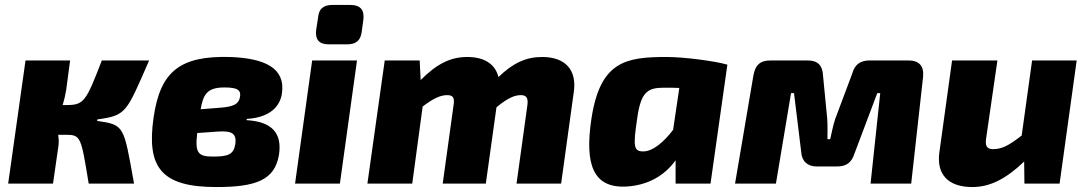

<svg xmlns="http://www.w3.org/2000/svg" viewBox="-20 -741 4391 775"><path d="M372 -253 373 -259C491 -275 490 -287 582 -497H391C327 -331 319 -317 248 -317H233C239 -337 244 -358 247 -377L263 -497H83L13 0H194L216 -153C218 -167 217 -182 215 -197H245C307 -197 307 -188 338 0H521C479 -234 483 -237 372 -253Z M1118 -364C1133 -467 1048 -506 908 -511C710 -516 627 -456 600 -267C571 -66 630 14 853 14C1013 14 1089 -14 1106 -116C1119 -201 1081 -250 975 -256L976 -261C1074 -267 1111 -315 1118 -364ZM948 -346C942 -320 921 -310 866 -306L790 -300C800 -358 815 -388 885 -388C939 -388 955 -378 948 -346ZM930 -160C923 -117 901 -109 839 -109C778 -109 767 -125 776 -204L860 -210C919 -214 935 -200 930 -160Z M1395 -721H1322C1285 -721 1267 -705 1264 -671L1256 -619C1252 -580 1269 -562 1307 -562H1381C1417 -562 1435 -577 1440 -612L1447 -664C1451 -702 1433 -721 1395 -721ZM1421 -497H1240L1171 0H1352Z M2168 -511C2104 -511 2051 -487 1992 -430C1979 -482 1936 -511 1866 -511C1798 -511 1743 -483 1678 -418L1674 -497H1533L1463 0H1644L1686 -311C1732 -346 1760 -357 1785 -357C1807 -357 1816 -348 1811 -318L1767 0H1941L1984 -308C2031 -347 2059 -357 2082 -357C2101 -357 2113 -350 2109 -318L2065 0H2245L2296 -369C2309 -457 2264 -511 2168 -511Z M2671 -511C2506 -511 2402 -494 2367 -260C2340 -79 2373 19 2508 12C2594 7 2662 -31 2707 -94V0H2848L2916 -480C2869 -494 2743 -511 2671 -511ZM2580 -130C2537 -128 2535 -149 2552 -263C2567 -374 2597 -387 2662 -387C2682 -387 2702 -387 2722 -386L2697 -217C2660 -168 2617 -132 2580 -130Z M3647 -497H3490C3452 -497 3430 -480 3420 -444L3351 -260C3342 -232 3338 -209 3331 -179H3320C3320 -210 3321 -233 3319 -262L3302 -437C3300 -477 3281 -497 3240 -497H3091C3046 -497 3027 -477 3020 -430L2947 0H3112L3173 -365H3185L3214 -128C3216 -91 3239 -69 3277 -69H3358C3396 -69 3417 -84 3429 -121L3521 -365H3533L3494 0H3658L3706 -431C3710 -475 3690 -497 3647 -497Z M4146 -497 4104 -194C4054 -155 4025 -139 3989 -139C3967 -139 3956 -148 3960 -179L4006 -497H3823L3772 -128C3759 -39 3805 14 3905 14C3975 14 4040 -18 4114 -89L4115 0H4257L4326 -497Z"/></svg>

Font: Exo 2 Extra Bold
Style: Italic
Weight: 800
Italic angle: -8°
Designer: Natanael Gama
Version: Version 1.001;PS 001.001;hotconv 1.0.88;makeotf.lib2.5.64775